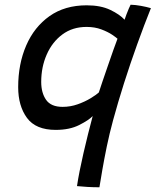

<svg xmlns="http://www.w3.org/2000/svg" viewBox="-20 -565 659 813"><path d="M401 228Q375 228 349.8 226.5Q324.5 225 306 223Q315 163.5 333.5 83.2Q352 3 372.5 -73.5Q356.5 -56.5 315.8 -35.8Q275 -15 216 -15Q131.5 -15 94.2 -65.8Q57 -116.5 57 -196Q57 -294 91 -372.5Q125 -451 189.8 -496.8Q254.5 -542.5 347 -542.5Q406.5 -542.5 446.8 -523.2Q487 -504 507.5 -481.5Q510 -489.5 515 -502.8Q520 -516 525.2 -528.2Q530.5 -540.5 533 -545Q553.5 -544.5 576.8 -540.2Q600 -536 619 -530.5Q590.5 -459.5 561 -377.5Q531.5 -295.5 505.2 -212.8Q479 -130 459 -56.5Q443.5 0.5 432.2 55.2Q421 110 413.2 155Q405.5 200 401 228ZM245 -112.5Q278.5 -112.5 309.2 -123.5Q340 -134.5 363.8 -149Q387.5 -163.5 398.5 -173.5Q403.5 -189.5 414 -220.2Q424.5 -251 436.8 -286.5Q449 -322 460 -353.2Q471 -384.5 477.5 -401Q472.5 -406 454.8 -418Q437 -430 409.2 -440.5Q381.5 -451 346.5 -451Q287 -451 244 -419Q201 -387 177.8 -334Q154.5 -281 154.5 -218Q154.5 -172 175.2 -142.2Q196 -112.5 245 -112.5Z"/></svg>

Font: Grandstander
Style: Italic
Weight: 400
Italic angle: -15°
Designer: Tyler Finck
Foundry: Etcetera Type Co
Version: Version 1.200; ttfautohint (v1.8.3)